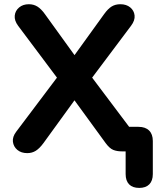

<svg xmlns="http://www.w3.org/2000/svg" viewBox="-20 -734 761 931"><path d="M655.2 177.2Q623 177.2 606.1 159.9Q589.2 142.5 589.2 110V-18.5L609.5 0H570.2Q547.5 0 529.5 -7Q511.5 -14 492.2 -40.2L316.2 -281.8H366L190.8 -40.2Q172.2 -14.8 153.9 -3.1Q135.5 8.5 112 8.5Q83 8.5 64.2 -7.1Q45.5 -22.8 42.6 -46.6Q39.8 -70.5 58.5 -95.2L281 -390.5V-324.5L67.8 -609Q49 -634.5 51.5 -658.4Q54 -682.2 72.8 -697.9Q91.5 -713.5 119.8 -713.5Q143.2 -713.5 161.4 -702.2Q179.5 -691 197.8 -665.5L365.5 -433.2H317.2L484.8 -665.5Q503.2 -691.2 521.2 -702.4Q539.2 -713.5 563.5 -713.5Q592.8 -713.5 611.4 -698.2Q630 -683 632.6 -659.1Q635.2 -635.2 615.5 -609L402 -324.5V-390.5L647.2 -64.5L571.5 -119H651.5Q684.8 -119 702.9 -101.2Q721 -83.5 721 -50.2V110Q721 142.5 703.9 159.9Q686.8 177.2 655.2 177.2Z"/></svg>

Font: Nunito ExtraLight
Style: Regular
Weight: 200
Designer: Vernon Adams
Foundry: Vernon Adams
Version: Version 3.602;April 4, 2023;FontCreator 14.0.0.2856 64-bit